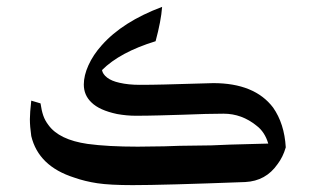

<svg xmlns="http://www.w3.org/2000/svg" viewBox="-20 -536 909 559"><path d="M433 -416Q329 -384 277 -332Q279 -320 292 -310Q305 -300 328 -295Q354 -289 387 -289Q421 -289 459.5 -290Q498 -291 530 -292L601 -294Q721 -294 775 -223Q808 -176 812 -107Q804 -79 788 -58Q754 -9 694 -6Q455 3 366 3Q300 3 263.5 -2.5Q227 -8 196 -19Q92 -52 71 -140Q67 -168 67 -189Q67 -207 71 -243L98 -235Q101 -214 106 -199.5Q111 -185 121 -172Q152 -129 235 -117Q294 -109 381 -109L458 -110Q508 -112 540 -112Q596 -112 650 -115L761 -118Q751 -152 727 -170Q684 -205 631 -205Q585 -205 513 -202Q480 -201 443.5 -200Q407 -199 375 -199Q349 -199 321 -204Q269 -215 246 -238Q224 -259 224 -290Q224 -316 237.5 -346Q251 -376 276 -404Q337 -473 452 -516Q449 -475 433 -416Z"/></svg>

Font: Mirza Medium
Style: Regular
Weight: 500
Designer: Arabic design by Kourosh Beigpour, Latin design by Eduardo Tunni, engineering by Lasse Fister
Version: Version 1.0010g